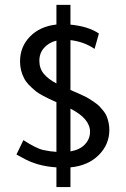

<svg xmlns="http://www.w3.org/2000/svg" viewBox="-20 -673 512 781"><path d="M209.5 -333.5V-507.8Q178.7 -500 159.4 -478.5Q140.1 -457 140.1 -425.8Q140.1 -394.5 158.2 -372.8Q176.3 -351.1 209.5 -333.5ZM209.5 -573.2V-653.3H266.6V-572.8Q339.4 -565.9 382.3 -536.6L364.7 -474.1Q321.8 -503.4 266.6 -509.8V-307.1Q267.1 -306.6 276.4 -302.7Q285.6 -298.8 294.2 -295.2Q302.7 -291.5 318.6 -283.9Q334.5 -276.4 343 -271Q351.6 -265.6 364.5 -256.8Q377.4 -248 384.8 -240.2Q392.1 -232.4 400.9 -221.7Q409.7 -210.9 414.1 -199.7Q424.8 -172.4 424.8 -144.5Q424.8 -85.4 381.6 -42.2Q338.4 1 266.6 7.8V87.9H209.5V7.8Q130.9 2.9 73.2 -30.3Q61 -37.1 46.9 -44.4L75.2 -103Q127.9 -68.8 156.5 -62.7Q185.1 -56.6 209.5 -55.2V-257.3Q145 -286.1 127.2 -300.8Q109.4 -315.4 97.2 -328.1Q85 -340.8 78.1 -354.5Q61.5 -386.2 61.5 -423.3Q61.5 -482.9 102.1 -524.4Q142.6 -565.9 209.5 -573.2ZM266.6 -231V-57.1Q305.2 -64 325.7 -85.9Q346.2 -107.9 346.2 -137.2Q346.2 -190.4 266.6 -231Z"/></svg>

Font: Molengo
Style: Regular
Weight: 400
Designer: moyogo
Foundry: moyogo
Version: Version 0.11; ttfautohint (v0.8) -G 32 -r 16 -x